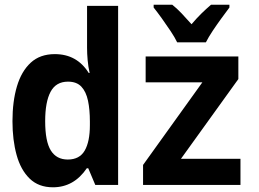

<svg xmlns="http://www.w3.org/2000/svg" viewBox="-20 -786 1100 816"><path d="M205 10Q144 10 106 -27Q68 -64 50.5 -127.5Q33 -191 33 -271Q33 -355 52 -419Q71 -483 110.5 -519.5Q150 -556 213 -556Q307 -556 357 -476H361Q355 -502 352.5 -530Q350 -558 350 -583V-761H482V0H385L355 -71H349Q294 10 205 10ZM268 -108Q318 -108 340 -146Q362 -184 362 -254V-270Q362 -320 354 -358Q346 -396 326 -417.5Q306 -439 269 -439Q218 -439 195 -396Q172 -353 172 -271Q172 -185 196 -146.5Q220 -108 268 -108ZM588 0V-85L840 -436H599V-546H993V-450L749 -111H1002V0ZM733 -606Q723 -627 705 -654Q687 -681 668 -707.5Q649 -734 633 -754V-766H712Q731 -751 751.5 -729.5Q772 -708 794 -683Q817 -710 836.5 -729Q856 -748 877 -766H955V-754Q940 -734 921 -708Q902 -682 884 -655Q866 -628 855 -606Z"/></svg>

Font: Noto Sans Mono Condensed
Style: Bold
Weight: 700
Width: 3
Designer: Monotype Design Team
Foundry: Monotype Imaging Inc.
Version: Version 2.014